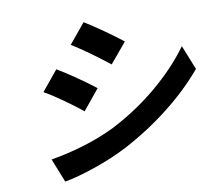

<svg xmlns="http://www.w3.org/2000/svg" viewBox="-86 -857 1129 1005"><g transform="rotate(-10 478.5 -354.5)"><path d="M420.5 -757.1Q462.4 -731.5 522 -689.6Q581.7 -647.7 615.8 -620L527 -513.8Q487.6 -545.5 430.8 -586.5Q373.9 -627.5 333.8 -652ZM131 -78.1Q326.3 -112.2 474.8 -185Q606.5 -252.5 718.4 -346.4Q830.3 -440.3 905.2 -544L957.4 -414.1Q874.6 -315.3 761.9 -227.1Q649.1 -138.8 520.6 -71Q442.8 -30.5 346.2 2.8Q249.6 36.2 181.1 47.9ZM237.2 -539.1Q279.5 -514.2 339.3 -472.8Q399.1 -431.5 432.9 -404.1L345.2 -296.9Q302.6 -331 246.6 -370.7Q190.7 -410.5 149.9 -432.9Z"/></g></svg>

Font: Karasuma Gothic
Style: Bold Italic
Weight: 700
Italic angle: 9.39998°
Designer: Rasmus Andersson / Ryoko Nishizuka
Foundry: Genbu
Version: Version 1.00